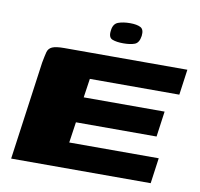

<svg xmlns="http://www.w3.org/2000/svg" viewBox="-70 -674 778 748"><g transform="rotate(10 318.5 -300.0)"><path d="M21 0 75 -389Q80 -416 84 -431.5Q88 -447 102.5 -453.5Q117 -460 150 -460H637L623 -359H269L258 -284H578L564 -183H245L233 -101H587L573 0ZM373 -518Q346 -518 329.5 -524.5Q313 -531 317 -559Q320 -586 339.5 -593Q359 -600 386 -600Q413 -600 427.5 -592.5Q442 -585 439 -559Q435 -531 418 -524.5Q401 -518 373 -518Z"/></g></svg>

Font: Genos Thin ExtraBold
Style: Italic
Weight: 800
Italic angle: -8°
Version: Version 1.010